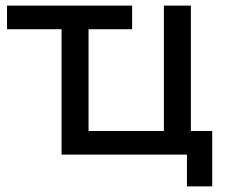

<svg xmlns="http://www.w3.org/2000/svg" viewBox="-20 -550 811 683"><path d="M735 113H645V0H199V-446H5V-530H450V-446H295V-84H563V-530H659V-84H735Z"/></svg>

Font: Argentum Novus
Style: Regular
Weight: 400
Designer: Julieta Ulanovsky
Foundry: Julieta Ulanovsky
Version: Version 7.20;July 27, 2021;FontCreator 13.0.0.2683 64-bit